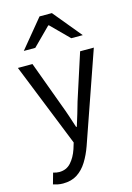

<svg xmlns="http://www.w3.org/2000/svg" viewBox="-139 -804 744 1082"><g transform="rotate(-15 233.5 -263.0)"><path d="M90 209Q74 209 59.5 206Q45 203 33 199L51 135Q60 138 69 139.5Q78 141 86 141Q128 141 154.5 111.5Q181 82 196 37L207 1L12 -486H97L196 -217Q208 -186 220 -150Q232 -114 243 -80H247Q258 -114 268.5 -149.5Q279 -185 288 -217L375 -486H455L272 40Q255 88 231 126.5Q207 165 173 187Q139 209 90 209ZM69 -570 205 -735H277L413 -570H346L243 -673H239L136 -570Z"/></g></svg>

Font: Source Sans 3
Style: Regular
Weight: 400
Designer: Paul D. Hunt
Foundry: Adobe
Version: Version 3.046;hotconv 1.0.118;makeotfexe 2.5.65603